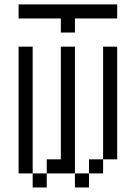

<svg xmlns="http://www.w3.org/2000/svg" viewBox="-20 -832 540 852"><path d="M500 -750V-812.5H62.5V-750H250V-687.5H312.5V-750ZM125 -62.5V0H187.5V-62.5ZM125 -62.5V-625H62.5V-62.5ZM187.5 -62.5H312.5V0H375V-62.5H312.5V-625H250Q250 -625 250 -125H187.5ZM375 -62.5H437.5V-125H375ZM437.5 -125H500Q500 -125 500 -625H437.5Q437.5 -625 437.5 -125Z"/></svg>

Font: UnifontExMono
Style: Regular
Weight: 500
Version: Version 15.0.06